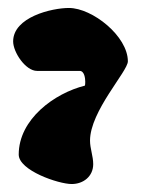

<svg xmlns="http://www.w3.org/2000/svg" viewBox="-20 -888 363 482"><path d="M27 -500C27 -460 127 -426 160 -426C189 -426 214 -445 214 -476C214 -496 206 -515 206 -535C206 -609 301 -709 301 -734C301 -797 212 -868 153 -868C110 -868 13 -845 13 -784C13 -757 44 -710 73 -710H180C192 -710 194 -691 194 -683C194 -682 194 -675 193 -673C117 -654 27 -589 27 -500Z"/></svg>

Font: Charger
Style: Overspray
Weight: 400
Designer: Jasper
Foundry: Cannot Into Space Fonts
Version: Version 0.980